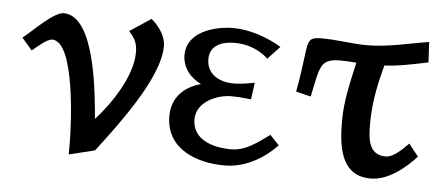

<svg xmlns="http://www.w3.org/2000/svg" viewBox="-41 -559 1544 668"><g transform="rotate(5 731.5 -225.5)"><path d="M22 -367 58 -325C73 -337 107 -369 126 -369C206 -369 218 -78 218 -15V24L308 2C377 -89 515 -267 515 -380C515 -416 490 -449 464 -471L390 -422C411 -398 420 -382 420 -350C420 -267 352 -166 298 -107C291 -181 271 -464 158 -464C122 -464 53 -390 22 -367Z M555 -140C555 -25 663 15 761 15C831 15 895 -21 943 -71L911 -105C871 -76 830 -43 779 -43C715 -43 643 -65 643 -136C643 -198 716 -227 763 -227C799 -227 833 -222 833 -222L841 -281C841 -281 801 -272 767 -272C719 -272 673 -295 673 -349C673 -396 713 -413 759 -413C821 -413 859 -385 877 -368L919 -413C870 -442 808 -464 751 -464C685 -464 589 -437 589 -356C589 -312 617 -278 655 -260C596 -244 555 -204 555 -140Z M987 -263 1039 -250C1062 -359 1060 -384 1133 -384C1148 -384 1165 -383 1187 -381C1172 -314 1155 -246 1155 -177C1155 -95 1163 16 1271 16C1332 16 1389 -31 1429 -74L1395 -117C1376 -98 1345 -65 1317 -65C1254 -65 1253 -127 1253 -177C1253 -257 1272 -332 1285 -380C1335 -382 1388 -394 1437 -404L1433 -475C1362 -464 1292 -445 1219 -445C1166 -445 1114 -455 1061 -455C1021 -455 1015 -448 1009 -410C1002 -361 997 -312 987 -263Z"/></g></svg>

Font: KpMath
Style: SansBold
Weight: 700
Version: Version 0.66